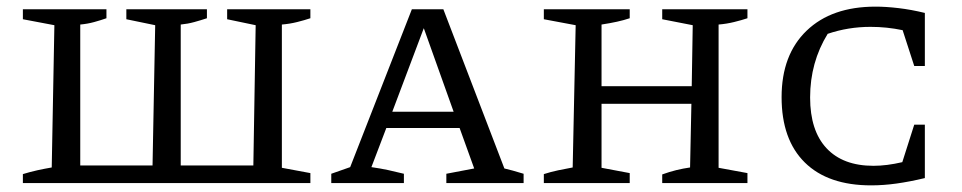

<svg xmlns="http://www.w3.org/2000/svg" viewBox="-20 -552 2902 579"><path d="M916 -497Q898 -491 876 -485.5Q854 -480 830 -478V-46L916 -30V0H49V-27Q72 -34 92.5 -38.5Q113 -43 136 -47L144 -476L49 -494V-524H301V-497Q284 -491 264 -485.5Q244 -480 222 -478V-53H440L448 -476L361 -494V-524H604V-497Q586 -491 566 -485.5Q546 -480 525 -478V-53H744L751 -476L665 -494V-524H916Z M1501 -44Q1517 -40 1526.5 -37.5Q1536 -35 1559 -28V0H1326V-28L1410 -44L1366 -166H1145L1100 -48Q1128 -44 1151 -39Q1174 -34 1198 -28V0H979V-28L1036 -48L1222 -524H1317ZM1163 -215H1348L1258 -467Z M1620 0V-27Q1642 -34 1663.5 -38.5Q1685 -43 1707 -47L1716 -476L1620 -494V-524H1879V-497Q1861 -491 1840.5 -486.5Q1820 -482 1794 -478V-292H2066L2069 -476L1977 -494V-524H2234V-497Q2216 -491 2193.5 -485.5Q2171 -480 2147 -478V-46L2234 -30V0H1977V-26Q1999 -34 2019.5 -39Q2040 -44 2061 -47L2065 -239H1794V-46L1879 -30V0Z M2607 7Q2477 7 2407 -62Q2337 -131 2337 -259Q2337 -387 2412.5 -459.5Q2488 -532 2620 -532Q2652 -532 2690 -527.5Q2728 -523 2769 -513V-353H2737L2702 -461Q2678 -466 2654 -468.5Q2630 -471 2605 -471Q2538 -471 2476 -450Q2423 -364 2423 -258Q2423 -158 2472.5 -105Q2522 -52 2614 -52Q2654 -52 2701 -63L2737 -176H2769V-15Q2723 -4 2683.5 1.5Q2644 7 2607 7Z"/></svg>

Font: Piazzolla SC
Style: Regular
Weight: 400
Designer: Juan Pablo del Peral
Foundry: Huerta Tipografica
Version: Version 1.330